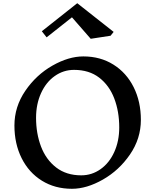

<svg xmlns="http://www.w3.org/2000/svg" viewBox="-20 -1158 969 1198"><path d="M859 -410Q859 -293 791 -194Q723 -95 622 -37.5Q521 20 429 20Q323 20 241.5 -30.5Q160 -81 115 -171Q70 -261 70 -375Q70 -492 138 -591.5Q206 -691 307 -748.5Q408 -806 500 -806Q606 -806 687.5 -755Q769 -704 814 -614Q859 -524 859 -410ZM205 -423Q205 -325 236 -243.5Q267 -162 330.5 -113Q394 -64 487 -64Q553 -64 607.5 -102.5Q662 -141 693 -209.5Q724 -278 724 -363Q724 -462 693 -543.5Q662 -625 599 -673.5Q536 -722 442 -722Q376 -722 321.5 -683.5Q267 -645 236 -576.5Q205 -508 205 -423ZM670 -935 546 -916 429 -1050 271 -925 241 -963 462 -1138 689 -959Z"/></svg>

Font: Inknut Antiqua
Style: Regular
Weight: 400
Designer: Claus Eggers Sørensen
Foundry: Claus Eggers Sørensen
Version: Version 1.003; ttfautohint (v1.8.2) -l 8 -r 50 -G 200 -x 14 